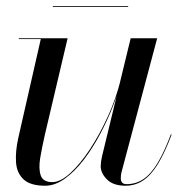

<svg xmlns="http://www.w3.org/2000/svg" viewBox="-20 -582 606 612"><path d="M124 10Q76 10 54.5 -10.8Q33 -31.5 31 -65.8Q29 -100 38 -141L110 -457.5H40V-460H195.5L123 -152.5Q114 -113 108.2 -78.8Q102.5 -44.5 109.8 -23Q117 -1.5 147 -1.5Q172.5 -1.5 204 -30.2Q235.5 -59 266.8 -106.5Q298 -154 324.2 -211.8Q350.5 -269.5 364.5 -327H367Q358 -290 340.5 -244.8Q323 -199.5 299.2 -154.8Q275.5 -110 247 -72.8Q218.5 -35.5 187 -12.8Q155.5 10 124 10ZM380 10Q341 10 321 -10Q301 -30 301 -52.5Q301 -58.5 302.2 -67.8Q303.5 -77 305.5 -85L396.5 -460H481L367 -32Q366 -27.5 365.5 -22.8Q365 -18 365 -14Q365 5 383.5 5Q413 5 437 -11Q461 -27 482.2 -62.2Q503.5 -97.5 524.5 -153.5L527 -153Q505.5 -95.5 483.5 -59.5Q461.5 -23.5 436.2 -6.8Q411 10 380 10ZM148.5 -560V-562.5H388.5V-560Z"/></svg>

Font: Bodoni Moda 72pt
Style: Italic
Weight: 400
Italic angle: -13°
Designer: Owen Earl
Foundry: indestructible type
Version: Version 2.005